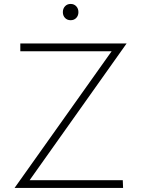

<svg xmlns="http://www.w3.org/2000/svg" viewBox="-20 -930 699 950"><path d="M52 0 552 -704 561.5 -676.5H80.5V-715H606.5L107.5 -11.5L111 -38.5H587.5L589 0ZM329.5 -830Q312.5 -830 301.8 -841.2Q291 -852.5 291 -870Q291 -887.5 301.8 -899Q312.5 -910.5 329.5 -910.5Q346.5 -910.5 357.2 -899Q368 -887.5 368 -870Q368 -852.5 357.2 -841.2Q346.5 -830 329.5 -830Z"/></svg>

Font: Russolo 10pt ExtraLight
Style: Regular
Weight: 200
Designer: Micah Stupak-Hahn
Version: Version 1.000